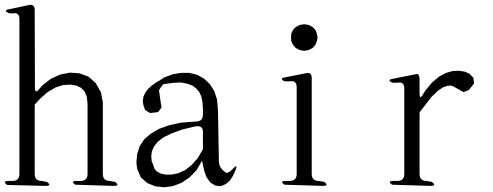

<svg xmlns="http://www.w3.org/2000/svg" viewBox="-27 -797 2047 798"><path d="M286.1 -29.3Q263.7 -44.9 292 -44.9H307.6Q336.9 -44.9 336.9 -74.2V-365.2L334 -394.5L325.2 -416L310.5 -431.6L290 -441.4L264.6 -445.3L235.4 -443.4L204.1 -433.6L170.9 -414.1L140.6 -387.7L117.2 -362.3V-74.2Q117.2 -44.9 146.5 -44.9L168 -41Q190.4 -24.4 162.1 -24.4L2.9 -28.3Q-19.5 -44.9 8.8 -44.9H24.4Q53.7 -44.9 53.7 -74.2V-717.8Q53.7 -747.1 25.4 -741.2L9.8 -742.2Q-16.6 -753.9 11.7 -758.8L62.5 -769.5L94.7 -776.4Q114.3 -780.3 117.2 -759.8L118.2 -433.6Q118.2 -404.3 135.7 -426.8L148.4 -441.4L184.6 -469.7L223.6 -487.3L263.7 -495.1L303.7 -492.2L340.8 -478.5L371.1 -451.2L392.6 -413.1L400.4 -371.1V-74.2Q400.4 -44.9 429.7 -44.9L451.2 -41Q473.6 -24.4 445.3 -24.4Z M809.6 -396.5 800.8 -415 788.1 -429.7 772.5 -441.4 751 -449.2 725.6 -454.1 696.3 -453.1 652.3 -447.3 641.6 -434.6 633.8 -421.9 640.6 -374 644.5 -350.6 629.9 -331.1 596.7 -327.1 576.2 -339.8 569.3 -358.4 566.4 -377 569.3 -395.5 577.1 -412.1 587.9 -426.8 601.6 -439.5 623 -455.1 633.8 -460.9 654.3 -474.6 690.4 -488.3 725.6 -494.1H759.8L792 -486.3L820.3 -470.7L844.7 -448.2L863.3 -418.9L875 -383.8L878.9 -338.9L882.8 -127Q882.8 -97.7 914.1 -78.1L927.7 -83L944.3 -98.6Q961.9 -117.2 952.1 -89.8L941.4 -66.4L928.7 -46.9L912.1 -32.2L891.6 -23.4L868.2 -25.4L847.7 -38.1L831.1 -60.5L821.3 -88.9L816.4 -113.3L812.5 -128.9L790 -89.8L760.7 -59.6L727.5 -37.1L691.4 -23.4L654.3 -18.6L619.1 -22.5L585 -36.1L557.6 -60.5L543 -95.7L540 -121.1L543 -156.2L553.7 -189.5L573.2 -218.8L600.6 -242.2L634.8 -261.7L675.8 -276.4L724.6 -287.1L787.1 -292Q816.4 -292 816.4 -321.3V-344.7L814.5 -373ZM784.2 -271.5 730.5 -258.8 687.5 -243.2 653.3 -226.6 628.9 -208 613.3 -188.5 604.5 -168.9 601.6 -149.4 603.5 -127 610.4 -110.4 614.3 -96.7 624 -85 639.6 -76.2 661.1 -71.3H686.5L713.9 -77.1L742.2 -89.8L769.5 -111.3L794.9 -139.6L816.4 -176.8V-249Q816.4 -277.3 784.2 -271.5Z M1155.3 -29.3Q1132.8 -44.9 1161.1 -44.9H1176.8Q1206.1 -44.9 1206.1 -74.2V-434.6Q1206.1 -463.9 1177.7 -459H1156.2Q1130.9 -470.7 1158.2 -475.6L1247.1 -493.2Q1266.6 -497.1 1268.6 -475.6V-74.2Q1268.6 -44.9 1297.9 -44.9L1320.3 -41Q1342.8 -24.4 1314.5 -24.4ZM1202.1 -597.7 1190.4 -611.3 1183.6 -626 1182.6 -640.6 1183.6 -657.2 1190.4 -671.9 1202.1 -684.6 1218.8 -693.4 1237.3 -696.3 1255.9 -693.4 1272.5 -684.6 1284.2 -671.9 1290 -657.2 1293 -640.6 1290 -626 1284.2 -611.3 1272.5 -597.7 1255.9 -588.9 1237.3 -585.9 1218.8 -588.9Z M1856.4 -438.5 1845.7 -441.4 1833 -440.4 1815.4 -434.6 1793 -419.9 1766.6 -394.5 1716.8 -330.1V-74.2Q1716.8 -44.9 1746.1 -44.9L1767.6 -41Q1790 -24.4 1761.7 -24.4L1602.5 -29.3Q1580.1 -44.9 1608.4 -44.9H1624Q1653.3 -44.9 1653.3 -74.2V-429.7Q1653.3 -459 1625 -453.1H1604.5Q1578.1 -464.8 1606.4 -469.7L1660.2 -480.5L1705.1 -489.3Q1714.8 -491.2 1716.8 -470.7V-409.2Q1716.8 -379.9 1731.4 -405.3L1740.2 -419.9L1768.6 -454.1L1797.9 -478.5L1827.1 -494.1L1855.5 -502L1881.8 -502.9L1905.3 -499L1924.8 -490.2L1940.4 -473.6L1943.4 -450.2L1921.9 -422.9L1899.4 -414.1Z"/></svg>

Font: B2 Hana
Style: Regular
Weight: 500
Version: 2020-08-05; (max)